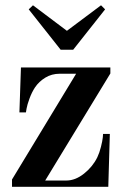

<svg xmlns="http://www.w3.org/2000/svg" viewBox="-20 -714 492 734"><path d="M25.9 0V-27.8L271 -432.1H208Q177.7 -432.1 153.3 -417.2Q128.9 -402.3 113.8 -379.9Q101.6 -361.3 92.8 -337.4Q84 -313.5 81.5 -298.8L79.1 -284.2H54.2L60.1 -456.1H401.9V-433.1L152.8 -23.9H233.9Q268.1 -23.9 301.3 -50.3Q334.5 -76.7 352.1 -112.8Q360.4 -130.4 366 -152.8Q371.6 -175.3 373 -188.5L374 -202.1H399.9L394 0ZM89.8 -678.2 106 -693.8 235.8 -596.2 366.2 -693.8 381.8 -678.2 259.8 -523.9H211.9Z"/></svg>

Font: Flanker Steampunk
Style: Bold
Weight: 700
Designer: Alexey Kryukov, Leonardo Di Lena
Foundry: Alexey Kryukov, Leonardo Di Lena
Version: 1.210